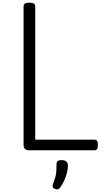

<svg xmlns="http://www.w3.org/2000/svg" viewBox="-20 -1135 789 1450"><path d="M202 0Q158 0 158 -40V-1088Q158 -1102 169 -1108.5Q180 -1115 202 -1115Q224 -1115 235 -1108.5Q246 -1102 246 -1088V-80H692Q707 -80 713 -71.5Q719 -63 719 -40Q719 -18 713 -9Q707 0 692 0ZM393 291Q381 286 378 278Q375 270 380 255Q392 224 398 202Q404 180 405.5 157.5Q407 135 407 105Q407 88 416.5 81Q426 74 445 74Q468 74 480.5 85Q493 96 493 115Q493 140 486 168Q479 196 467 223.5Q455 251 439 275Q429 291 419 294Q409 297 393 291Z"/></svg>

Font: Playwrite FR Moderne
Style: Regular
Weight: 400
Designer: Veronika Burian, José Scaglione
Foundry: TypeTogether
Version: Version 1.002